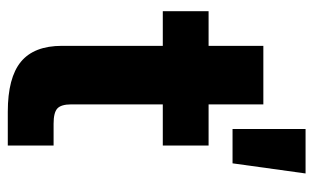

<svg xmlns="http://www.w3.org/2000/svg" viewBox="-176 -629 805 493"><g transform="rotate(90 226.5 -382.5)"><path d="M248 -656.2V-163.1Q248 -136.9 258.6 -127.2Q269.1 -117.6 297.7 -117.6H353.7V0H267Q179.5 0 138.6 -33.7Q97.7 -67.5 97.7 -139.1V-656.2ZM353.7 -398H8.8V-515.6H353.7ZM311.3 -764.6H425.4L399.4 -577.1H311.3Z"/></g></svg>

Font: Intratopia Thin
Style: Regular
Weight: 100
Designer: Rasmus Andersson
Foundry: rsms
Version: Version 3.000;Glyphs 3.2.3 (3260)